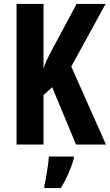

<svg xmlns="http://www.w3.org/2000/svg" viewBox="-20 -734 558 975"><path d="M518 0H366L245 -291L201 -251V0H64V-714H201V-385Q206 -404 217 -427.5Q228 -451 244 -481L369 -714H516L342 -396ZM355 72Q344 110 326.5 149.5Q309 189 289 221H205V208Q210 191 214.5 164Q219 137 223 109Q227 81 228 61H355Z"/></svg>

Font: Noto Sans Arabic ExtCond
Style: Bold
Weight: 700
Width: 2
Designer: Monotype Design Team, Nadine Chahine, Nizar Qandah and Khaled Hosny
Foundry: Monotype Imaging Inc.
Version: Version 2.012; ttfautohint (v1.8.4.7-5d5b)